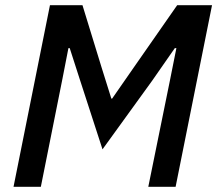

<svg xmlns="http://www.w3.org/2000/svg" viewBox="-20 -718 835 738"><path d="M550 0 633 -408 658 -533H652L565 -408L374 -144L286 -415L248 -533H243L220 -415L137 0H32L172 -698H297L371 -457L408 -339H411L493 -457L661 -698H795L655 0Z"/></svg>

Font: IBM Plex Sans Medium
Style: Italic
Weight: 500
Italic angle: -11.31°
Designer: Mike Abbink, Paul van der Laan, Pieter van Rosmalen
Foundry: Bold Monday
Version: Version 3.201